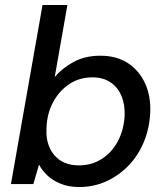

<svg xmlns="http://www.w3.org/2000/svg" viewBox="-20 -740 671 772"><path d="M298 12Q257 12 224.5 -1Q192 -14 170.5 -34.5Q149 -55 137 -78L114 0H24L151 -720H251L200 -430Q230 -466 276 -491Q322 -516 383 -516Q449 -516 494.5 -486Q540 -456 563.5 -404.5Q587 -353 584 -287Q581 -224 558.5 -169.5Q536 -115 497 -74.5Q458 -34 407.5 -11Q357 12 298 12ZM297 -75Q348 -75 388.5 -100.5Q429 -126 453.5 -171.5Q478 -217 481 -275Q483 -320 468 -355Q453 -390 423.5 -409.5Q394 -429 352 -429Q300 -429 259.5 -402.5Q219 -376 194 -330Q169 -284 167 -226Q164 -181 179.5 -146.5Q195 -112 225 -93.5Q255 -75 297 -75Z"/></svg>

Font: DM Sans Medium
Style: Italic
Weight: 500
Italic angle: -10°
Designer: Colophon Foundry, Jonny Pinhorn
Foundry: Colophon Foundry
Version: Version 4.004;gftools[0.9.30]